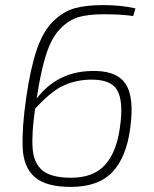

<svg xmlns="http://www.w3.org/2000/svg" viewBox="-20 -722 604 754"><path d="M512 -689 503 -659Q457 -666 388 -666Q326 -666 287.5 -654.5Q249 -643 215.5 -608Q182 -573 161 -507.5Q140 -442 124 -335Q203 -438 332 -443Q434 -448 471.5 -395Q509 -342 491 -216Q476 -104 421 -46Q366 12 258 12Q161 12 116.5 -26.5Q72 -65 69 -143Q66 -221 83 -339Q100 -456 125 -528.5Q150 -601 189.5 -639Q229 -677 273 -689.5Q317 -702 386 -702Q455 -702 512 -689ZM326 -409Q268 -406 221.5 -382Q175 -358 118 -295Q104 -201 108 -141Q112 -81 147 -52.5Q182 -24 259 -24Q347 -24 392.5 -74.5Q438 -125 451 -222Q466 -325 439.5 -369Q413 -413 326 -409Z"/></svg>

Font: Exo 2.0 Extra Light
Style: Italic
Weight: 250
Italic angle: -8°
Designer: Natanael Gama
Version: Version 1.001;PS 001.001;hotconv 1.0.70;makeotf.lib2.5.58329